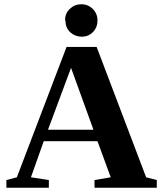

<svg xmlns="http://www.w3.org/2000/svg" viewBox="-20 -880 762 900"><path d="M209 -36V0H10V-36L59 -49L292 -660H433L665 -49L715 -36V0H423V-36L499 -49L437 -218H185L125 -49ZM313 -562 205 -272H418ZM287 -782 285 -786Q285 -818 308 -839Q330 -860 361 -860Q393 -860 415 -838Q437 -816 437 -784Q437 -752 416 -730Q395 -708 363 -708Q332 -708 309 -729Q287 -750 287 -782Z"/></svg>

Font: Libra Serif Modern
Style: Bold
Weight: 700
Designer: Stefan Peev, Context Ltd
Foundry: Ascender Corporation
Version: Version 1.000